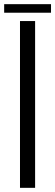

<svg xmlns="http://www.w3.org/2000/svg" viewBox="-44 -901 265 921"><path d="M51.9 0V-800H124.4V0ZM-24 -881H200.7V-840H-24Z"/></svg>

Font: Big Shoulders Stencil Thin
Style: Regular
Weight: 100
Designer: Patric King
Foundry: XO Type Co
Version: Version 2.001